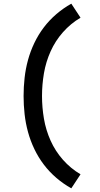

<svg xmlns="http://www.w3.org/2000/svg" viewBox="-20 -861 540 1042"><path d="M367 161Q324 137 286 104.5Q248 72 218 32.5Q188 -7 166.5 -52Q145 -97 132 -144.5Q119 -192 113.5 -241.5Q108 -291 108 -340Q108 -389 113.5 -438.5Q119 -488 132 -535.5Q145 -583 166.5 -628Q188 -673 218 -712.5Q248 -752 286 -784.5Q324 -817 367 -841L417 -765Q363 -733 321.5 -686Q280 -639 254.5 -582Q229 -525 218.5 -463.5Q208 -402 208 -340Q208 -278 218.5 -216.5Q229 -155 254.5 -98Q280 -41 321.5 6Q363 53 417 85Z"/></svg>

Font: Iosevka Term Curly Semibold
Style: Regular
Weight: 600
Designer: Belleve Invis
Foundry: Belleve Invis
Version: Version 32.3.0